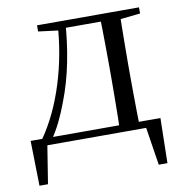

<svg xmlns="http://www.w3.org/2000/svg" viewBox="-78 -589 785 826"><g transform="rotate(-10 315.0 -175.5)"><path d="M545.9 0H70.9L95.2 -21.1L65.5 165.4H28.3L24.3 -31.1H591.3L587.3 165.4H549.3L520.2 -21.5ZM410.1 0Q411.3 -24.4 411.8 -65.3Q412.3 -106.3 412.8 -150.3Q413.3 -194.3 413.3 -228.5V-288.3Q413.3 -321.7 412.8 -365.7Q412.3 -409.7 411.8 -450.7Q411.3 -491.8 410.1 -516H497.7Q496.7 -491.8 496.2 -450.7Q495.7 -409.7 495.2 -365.7Q494.7 -321.7 494.7 -288.3V-228.5Q494.7 -194.3 495.2 -150.3Q495.7 -106.3 496.2 -65.3Q496.7 -24.4 497.7 0ZM137.7 -489.1V-516H239.7V-477.4H230.6ZM455.1 -477.4V-516H583.1V-489.1L471.5 -477.4ZM74.8 -30.4Q139.2 -123.1 178.8 -249.2Q218.4 -375.4 226.8 -516H260.6Q255 -425.3 237.6 -337.1Q220.2 -248.8 189.2 -169.3Q174.3 -128.8 155.7 -90.6Q137.1 -52.5 114.1 -19.1V-6.8ZM239.7 -484.1V-516H456.9V-484.1Z"/></g></svg>

Font: Noto Serif KR ExtraLight
Style: Regular
Weight: 200
Designer: Ryoko NISHIZUKA 西塚涼子 (kana & ideographs); Frank Grießhammer (Latin, Greek & Cyrillic); Wenlong ZHANG 张文龙 (bopomofo); San
Foundry: Adobe
Version: Version 2.002-H1;hotconv 1.1.0;makeotfexe 2.6.0